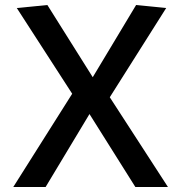

<svg xmlns="http://www.w3.org/2000/svg" viewBox="-20 -746 723 766"><path d="M33 0 268 -372 47 -714 169 -726 350 -438 523 -726 643 -714 418 -358 650 0H520L337 -291L162 0Z"/></svg>

Font: Convergence
Style: Regular
Weight: 400
Designer: Nicolas Silva and John Vargas
Foundry: Nicolas Silva and Jonh Vargas
Version: Version 1.002